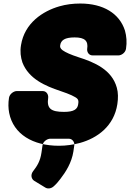

<svg xmlns="http://www.w3.org/2000/svg" viewBox="-20 -778 737 1088"><path d="M343 -144C399 -144 419 -159 423 -187C428 -217 420 -221 386 -238C371 -245 350 -253 323 -262C236 -291 143 -331 107 -424C97 -454 93 -486 99 -522C119 -648 223 -715 316 -742C354 -753 393 -758 435 -758C565 -758 657 -702 688 -605C697 -573 700 -539 694 -501C690 -478 667 -464 651 -464H505C482 -464 472 -485 474 -501C481 -546 461 -566 403 -566C347 -566 325 -550 321 -521C320 -513 320 -504 335 -493C352 -481 381 -468 424 -454C516 -425 614 -383 642 -281C650 -253 650 -221 645 -188C626 -63 531 5 433 32C395 42 356 48 314 48C167 48 56 -17 32 -138C27 -164 26 -193 31 -224C35 -247 59 -262 75 -262H222C245 -262 255 -240 253 -224C244 -163 268 -144 343 -144ZM167 193C152 213 158 236 173 246L237 285C250 293 269 291 283 279C298 266 310 252 322 236C352 197 386 145 396 80L401 45C403 29 392 8 369 8H265C249 8 225 22 221 45L215 87C208 135 191 162 167 193Z"/></svg>

Font: Asimov Print
Style: EIt
Weight: 500
Designer: Google
Version: Version 2.000980; 2014